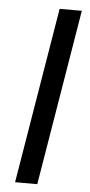

<svg xmlns="http://www.w3.org/2000/svg" viewBox="-53 -760 369 791"><g transform="rotate(5 131.5 -364.0)"><path d="M252.9 -727.5 132.3 0H40.5L161.1 -727.5Z"/></g></svg>

Font: Inter 17pt
Style: Italic
Weight: 400
Italic angle: -9.3988°
Version: Version 4.001;git-66647c0bb